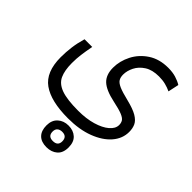

<svg xmlns="http://www.w3.org/2000/svg" viewBox="-202 -515 991 991"><g transform="rotate(45 293.0 -19.5)"><path d="M272.5 164.1Q147.5 164.1 85.2 119.6Q22.9 75.2 22.9 -32.7Q22.9 -70.3 27.8 -107.7Q32.7 -145 44.4 -185.1H100.6Q92.8 -144 88.9 -114.7Q85 -85.4 85 -52.2Q85 1.5 100.3 34.9Q115.7 68.4 158.2 83.7Q200.7 99.1 282.2 99.1Q340.8 99.1 386.2 85.7Q431.6 72.3 457.8 50Q483.9 27.8 483.9 1.5Q483.9 -13.7 477.1 -24.9Q470.2 -36.1 447.8 -45.4Q425.3 -54.7 378.4 -64.5Q310.1 -79.1 281 -106.4Q252 -133.8 252 -185.5Q252 -233.9 275.6 -280.3Q299.3 -326.7 344.7 -356.7Q390.1 -386.7 454.6 -386.7Q486.3 -386.7 511 -379.2Q535.6 -371.6 553.7 -360.4L541 -301.3Q521.5 -310.5 500 -315.9Q478.5 -321.3 452.1 -321.3Q403.8 -321.3 373.3 -301.8Q342.8 -282.2 328.4 -253.4Q314 -224.6 314 -197.3Q314 -177.2 321.8 -164.3Q329.6 -151.4 352.8 -141.1Q376 -130.9 422.9 -119.6Q474.6 -106.9 501 -91.3Q527.3 -75.7 536.6 -55.9Q545.9 -36.1 545.9 -9.8Q545.9 38.6 512 77.9Q478 117.2 416.7 140.6Q355.5 164.1 272.5 164.1ZM298.8 348.1Q260.7 348.1 240.2 327.4Q219.7 306.6 219.7 268.1Q219.7 230 242.9 209Q266.1 188 301.3 188Q336.9 188 359.1 208.3Q381.3 228.5 381.3 268.1Q381.3 308.1 358.2 328.1Q335 348.1 298.8 348.1ZM299.8 302.2Q335.9 302.2 335.9 269Q335.9 233.9 301.3 233.9Q284.7 233.9 274.7 242.4Q264.6 251 264.6 268.1Q264.6 302.2 299.8 302.2Z"/></g></svg>

Font: CaskaydiaCove NFP Light
Style: Regular
Weight: 300
Designer: Aaron Bell
Foundry: Saja Typeworks
Version: Version 2111.001; VTT 6.35;Nerd Fonts 3.1.1